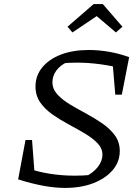

<svg xmlns="http://www.w3.org/2000/svg" viewBox="-20 -910 684 941"><path d="M69 -31 110 -87Q219 -49 347 -49Q388 -49 429 -53L395 -43Q435 -61 458.5 -90.5Q482 -120 482 -152Q482 -183 458 -208Q434 -233 397 -255Q360 -277 318 -299.5Q276 -322 238.5 -348Q201 -374 177.5 -407.5Q154 -441 154 -486Q154 -539 187 -579.5Q220 -620 278.5 -642.5Q337 -665 415 -665Q463 -665 513 -656.5Q563 -648 613 -630L583 -572Q532 -587 472.5 -595Q413 -603 357 -603Q335 -603 314.5 -602Q294 -601 275 -598L308 -605Q275 -590 256 -564Q237 -538 237 -507Q237 -474 261 -447.5Q285 -421 322.5 -398.5Q360 -376 402 -353.5Q444 -331 481.5 -305Q519 -279 543 -246.5Q567 -214 567 -170Q567 -117 532.5 -76.5Q498 -36 438 -12.5Q378 11 299 11Q248 11 189.5 0Q131 -11 69 -31ZM152 -26 69 -31 105 -224H137ZM545 -446 529 -636 613 -630 577 -446ZM484 -890 580 -779 548 -751 454 -831 335 -751 311 -779 439 -890Z"/></svg>

Font: Piazzolla Thin
Style: Italic
Weight: 400
Italic angle: -11.3°
Version: Version 2.005